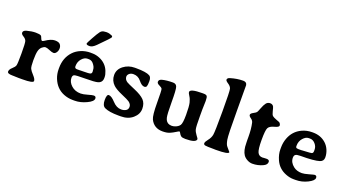

<svg xmlns="http://www.w3.org/2000/svg" viewBox="-54 -1286 3379 1870"><g transform="rotate(20 1635.0 -351.5)"><path d="M310.1 -23.9Q310.1 -0.5 196.8 -0.5H154.8L144.5 -1Q134.3 -1.5 123.5 -1.5L113.3 -2Q103 -2.4 91.8 -2.4Q40.5 -2.4 40.5 -24.4Q40.5 -46.4 66.2 -68.8Q91.8 -91.3 97.4 -109.4Q103 -127.4 103 -233.4Q103 -339.4 96.4 -360.4Q89.8 -381.3 64.7 -396.2Q39.6 -411.1 39.6 -427.2Q39.6 -449.7 73.2 -459Q124 -472.7 165 -472.7Q206.1 -472.7 220.2 -463.4Q226.1 -459.5 233.6 -438.5Q241.2 -417.5 251.5 -417.5Q255.9 -417.5 270 -426.3Q326.7 -465.3 366.7 -465.3Q406.7 -465.3 421.1 -448.2Q435.5 -431.2 435.5 -407.2Q435.5 -383.3 422.6 -364.5Q409.7 -345.7 393.3 -345.7Q377 -345.7 348.1 -358.4Q319.3 -371.1 303.7 -371.1Q288.1 -371.1 268.6 -354.5Q249 -337.9 241.5 -307.1Q233.9 -276.4 233.9 -210.7Q233.9 -145 243.2 -125.7Q252.4 -106.4 281.2 -75.2Q310.1 -43.9 310.1 -23.9Z M738.8 -406.2H724.6Q693.8 -406.2 666.5 -375Q639.2 -343.8 639.2 -298.8V-296.4Q639.2 -274.4 664.1 -274.4H693.4L695.8 -274.9L728.5 -275.4Q787.1 -275.4 801 -280.5Q814.9 -285.6 814.9 -303.7L814 -312L813 -322.8Q813 -353 784.7 -385.3Q766.1 -406.2 738.8 -406.2ZM876.5 -689V-683.6Q876.5 -675.3 765.1 -564Q729.5 -528.3 701.2 -528.3H698.7Q666 -528.3 666 -543.9Q666 -548.3 698 -606.9Q730 -665.5 747.6 -688.2Q765.1 -710.9 793.5 -710.9L808.1 -712.4H814.5Q839.4 -712.4 867.2 -699.7Q876.5 -695.3 876.5 -689ZM641.1 -178.2Q641.1 -134.3 679.7 -99.4Q718.3 -64.5 776.9 -64.5Q803.7 -64.5 846.9 -77.4Q890.1 -90.3 905.8 -90.3Q929.2 -90.3 929.2 -67.4Q929.2 -36.6 866.7 -7.8Q804.2 21 747.6 21H725.6Q676.8 21 631.8 2.9Q548.8 -30.3 512.7 -120.6Q495.1 -164.6 495.1 -215.3V-227.1Q495.1 -333 560.1 -401.9Q590.3 -434.1 636 -452.9Q681.6 -471.7 732.4 -471.7L743.7 -471.2H754.9Q790.5 -470.7 826.7 -456.1Q900.4 -425.8 928.7 -355.5Q942.9 -319.8 942.9 -295.4V-285.6Q942.9 -238.3 898.4 -225.6Q868.2 -216.8 770.8 -216.8Q673.3 -216.8 657.2 -210Q641.1 -203.1 641.1 -178.2Z M1336.9 -338.9Q1309.6 -338.9 1278.1 -378.4Q1246.6 -418 1198.7 -418Q1171.4 -418 1155.3 -403.8Q1139.2 -389.6 1139.2 -372.6Q1139.2 -343.3 1167.5 -323.7Q1181.2 -314.5 1255.1 -283.4Q1329.1 -252.4 1361.1 -219.5Q1393.1 -186.5 1393.1 -129.9Q1393.1 -73.2 1344.7 -31.2Q1296.4 10.7 1220.7 10.7H1194.8Q1100.1 10.7 1052.7 -11.7Q1019.5 -27.3 1019.5 -85.9Q1019.5 -144.5 1041.5 -144.5Q1069.3 -144.5 1110.6 -99.1Q1151.9 -53.7 1200.2 -53.7Q1229.5 -53.7 1249.8 -66.2Q1270 -78.6 1270 -105.2Q1270 -131.8 1241.7 -152.8Q1226.6 -164.1 1159.9 -192.6Q1093.3 -221.2 1064.9 -248Q1022.5 -288.1 1022.5 -346.4Q1022.5 -404.8 1072.3 -443.1Q1122.1 -481.4 1188.5 -481.4H1201.7Q1306.2 -481.4 1343.8 -460Q1365.7 -447.3 1365.7 -406.2Q1365.7 -365.2 1359.9 -352.1Q1354 -338.9 1336.9 -338.9Z M1999 -37.1Q1999 2.4 1887.2 2.4Q1854 2.4 1841.8 -6.8Q1829.6 -16.1 1821.8 -31.5Q1814 -46.9 1808.8 -46.9Q1803.7 -46.9 1778.8 -31Q1753.9 -15.1 1725.8 -2.9Q1697.8 9.3 1652.3 9.3Q1606.9 9.3 1575.4 -10.3Q1543.9 -29.8 1526.1 -66.9Q1508.3 -104 1508.3 -234.4Q1508.3 -364.7 1502.7 -377Q1497.1 -389.2 1471.2 -400.9Q1445.3 -412.6 1445.3 -429.7Q1445.3 -453.1 1474.6 -460.9Q1520 -473.1 1587.4 -473.1Q1619.6 -473.1 1629.4 -445.3Q1639.2 -417.5 1639.2 -290Q1639.2 -162.6 1647.5 -129.4Q1658.7 -83.5 1696.8 -74.7Q1706.5 -72.3 1716.8 -72.3Q1734.4 -72.3 1752.9 -79.1Q1783.2 -89.8 1798.6 -111.1Q1814 -132.3 1814 -220.2Q1814 -308.1 1805.2 -344.2Q1796.4 -380.4 1780.3 -404.8Q1764.2 -429.2 1764.2 -439.5Q1764.2 -473.6 1890.1 -473.6H1903.8Q1929.2 -473.6 1938.2 -463.6Q1947.3 -453.6 1947.3 -412.6L1945.3 -341.8L1944.8 -327.1V-254.9Q1944.8 -147.5 1950.7 -122.1Q1956.5 -96.7 1977.8 -68.8Q1999 -41 1999 -37.1Z M2066.4 -677.2Q2066.4 -694.8 2091.8 -702.6Q2160.6 -723.6 2223.6 -723.6Q2260.7 -723.6 2264.6 -691.4Q2265.6 -683.6 2265.6 -429.7Q2265.6 -175.8 2274.2 -129.6Q2282.7 -83.5 2297.4 -66.9Q2334.5 -24.9 2334.5 -22.9Q2334.5 0.5 2203.6 0.5H2193.8L2183.6 0Q2105.5 0 2090.1 -3.9Q2074.7 -7.8 2074.7 -22.2Q2074.7 -36.6 2098.6 -66.2Q2122.6 -95.7 2128.9 -128.7Q2135.3 -161.6 2135.3 -372.6Q2135.3 -583.5 2128.4 -606.7Q2121.6 -629.9 2094 -647.7Q2066.4 -665.5 2066.4 -677.2Z M2582 -586.9Q2586.9 -577.6 2595 -543Q2603 -508.3 2614.3 -498.5Q2625.5 -488.8 2657.2 -476.8Q2689 -464.8 2689.9 -464.4Q2706.5 -451.2 2706.5 -433.1Q2706.5 -417.5 2660.4 -405.3Q2614.3 -393.1 2601.3 -368.2Q2588.4 -343.3 2588.4 -243.7Q2588.4 -144 2603.8 -114.3Q2619.1 -84.5 2654.3 -84.5L2671.9 -85.9Q2683.6 -86.9 2697.3 -86.9Q2727.1 -86.9 2727.1 -64.5Q2727.1 -35.6 2690.9 -18.6Q2639.2 5.9 2581.5 5.9Q2554.7 5.9 2527.8 -8.8Q2501 -23.4 2486.8 -44.4Q2459 -85.4 2459 -161.6L2458.5 -171.9Q2458 -182.6 2458 -195.8V-224.6Q2458 -309.1 2444.3 -368.7Q2439.5 -390.6 2418 -405.3Q2396.5 -419.9 2396.5 -433.8Q2396.5 -447.8 2422.4 -461.4Q2448.2 -475.1 2454.6 -483.4Q2460.9 -491.7 2474.9 -529.3Q2488.8 -566.9 2504.4 -587.2Q2520 -607.4 2545.4 -607.4Q2570.8 -607.4 2582 -586.9Z M3028.8 -416.5H3014.6Q2983.9 -416.5 2955.8 -384.5Q2927.7 -352.5 2927.7 -308.1V-300.3Q2927.7 -282.2 2947.8 -282.2L2952.6 -281.2H2987.3L2989.7 -281.7L3071.3 -286.6Q3078.6 -288.1 3081.1 -288.1Q3106 -288.1 3106 -314V-330.1Q3106 -362.8 3082.5 -389.6Q3059.1 -416.5 3028.8 -416.5ZM2933.6 -184.1Q2933.6 -135.3 2979.5 -99.6Q3013.7 -72.8 3066.4 -72.8Q3090.3 -72.8 3137.5 -86.4Q3184.6 -100.1 3191.9 -100.1Q3213.9 -100.1 3213.9 -76.2Q3213.9 -47.9 3155.5 -18.8Q3097.2 10.3 3034.7 10.3H3013.2Q3012.2 10.3 3010.7 10.3Q2971.2 10.3 2930.2 -5.9Q2849.1 -37.1 2814.9 -115.2Q2791.5 -168.9 2791.5 -217.3V-239.7Q2791.5 -289.1 2808.6 -335Q2840.8 -421.4 2922.4 -459.5Q2971.2 -481.9 3024.9 -481.9H3036.1Q3115.7 -481.9 3170.4 -432.6Q3199.2 -406.2 3214.6 -369.1Q3230 -332 3230 -293.7Q3230 -255.4 3192.4 -243.2Q3139.6 -226.1 2997.1 -226.1Q2959 -226.1 2946.3 -216.6Q2933.6 -207 2933.6 -184.1Z"/></g></svg>

Font: Averia Serif Libre RX
Style: Bold
Weight: 700
Version: Version 1.002